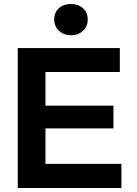

<svg xmlns="http://www.w3.org/2000/svg" viewBox="-20 -943 687 963"><path d="M208 -299H549V-413H208V-582H581V-702H69V0H589V-121H208ZM252 -845Q252 -810 276.5 -788Q301 -766 336 -766Q372 -766 396 -788Q420 -810 420 -845Q420 -881 396 -902Q372 -923 336 -923Q299 -923 275.5 -902Q252 -881 252 -845Z"/></svg>

Font: Geom SemiBold
Style: Bold
Weight: 600
Version: Version 1.102